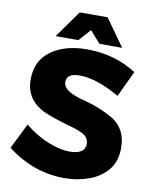

<svg xmlns="http://www.w3.org/2000/svg" viewBox="-98 -982 842 1066"><g transform="rotate(10 323.0 -449.5)"><path d="M339 11Q164 11 16 -103L87 -246Q156 -191 223.5 -165Q291 -139 341 -139Q429 -139 429 -197Q429 -236 388 -255Q365 -265 347 -271Q195 -313 148 -341Q60 -393 60 -496Q60 -603 138.5 -659Q217 -715 340 -715Q496 -715 620 -636L551 -490Q420 -565 325 -565Q252 -565 252 -516Q252 -487.5 284 -467Q316 -446.5 383 -430Q465 -409 543 -364Q621 -313 621 -208Q621 -134 582.5 -85.5Q541 -35 476.2 -12Q411.5 11 339 11ZM530 -757H402L343 -824L283 -757H155L264 -910H421Z"/></g></svg>

Font: Argentum Novus
Style: Bold
Weight: 700
Designer: Julieta Ulanovsky (font) & Cristiano Sobral (main changes)
Foundry: Julieta Ulanovsky (font) & Cristiano Sobral (main changes)
Version: Version 3.00;November 27, 2020;FontCreator 13.0.0.2655 64-bi